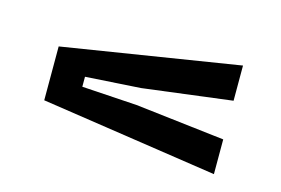

<svg xmlns="http://www.w3.org/2000/svg" viewBox="-48 -595 624 427"><g transform="rotate(15 264.0 -381.0)"><path d="M467 -256V-336L261 -360L134 -368V-391L261 -399L467 -425V-506L60 -441V-317Z"/></g></svg>

Font: Big Shoulders Text SemiBold
Style: Regular
Weight: 600
Designer: Patric King
Foundry: XO Type Co
Version: Version 1.000; ttfautohint (v1.8.2)